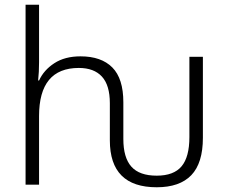

<svg xmlns="http://www.w3.org/2000/svg" viewBox="-20 -780 957 811"><path d="M642 11Q444 11 444 -187V-344Q444 -420 410.5 -456.5Q377 -493 313 -493Q145 -493 145 -290V0H88V-760H145V-517Q145 -496 144 -477Q143 -458 141 -440H145Q165 -484 209.5 -513Q254 -542 320 -542Q408 -542 454.5 -495Q501 -448 501 -348V-193Q501 -114 535 -76Q569 -38 642 -38Q714 -38 747 -77.5Q780 -117 780 -201V-540H837V-198Q837 -91 788 -40Q739 11 642 11Z"/></svg>

Font: RS Noto Sans Light
Style: Regular
Weight: 300
Designer: Monotype Design Team
Foundry: Monotype Imaging Inc.
Version: Version 3.10